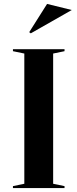

<svg xmlns="http://www.w3.org/2000/svg" viewBox="-20 -959 395 979"><path d="M309 -708V-698L251 -686V-22L309 -10V0H46V-10L104 -22V-686L46 -698V-708ZM137 -789 129 -795 220 -939 346 -908Z"/></svg>

Font: Kalnia Thin Medium
Style: Regular
Weight: 500
Version: Version 1.105